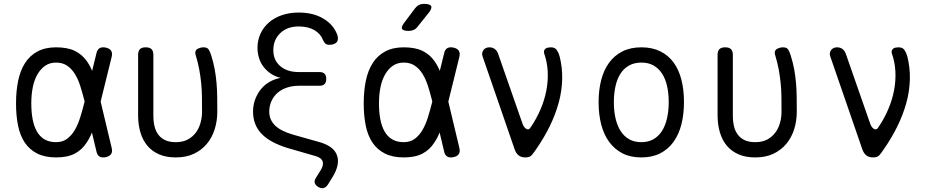

<svg xmlns="http://www.w3.org/2000/svg" viewBox="-20 -805 4840 994"><path d="M558 -40Q563 -20 555.5 -8Q548 4 528 8.5Q508 13 495.5 5.5Q483 -2 479 -22L456 -119Q444 -89 428 -66Q405 -30 367.5 -10Q330 10 270 10Q213 10 173 -10Q133 -30 108.5 -66.5Q84 -103 73.5 -154.5Q63 -206 63 -270Q63 -334 74 -387Q85 -440 109.5 -478.5Q134 -517 174 -538.5Q214 -560 270 -560Q330 -560 367.5 -541.5Q405 -523 429 -489Q445 -467 457 -438L479 -528Q483 -548 495.5 -555.5Q508 -563 528 -558.5Q548 -554 555.5 -542Q563 -530 558 -510L501 -279ZM418 -280 417 -284Q407 -324 395.5 -360Q384 -396 367.5 -422.5Q351 -449 327.5 -465Q304 -481 270 -481Q238 -481 214.5 -465Q191 -449 174.5 -421Q158 -393 150 -354.5Q142 -316 142 -270Q142 -224 149 -187.5Q156 -151 171 -124.5Q186 -98 210.5 -83.5Q235 -69 270 -69Q304 -69 327.5 -86.5Q351 -104 367.5 -132.5Q384 -161 395.5 -198Q407 -235 417 -275Z M695 -520Q695 -541 704.5 -550.5Q714 -560 734 -560Q755 -560 764.5 -550.5Q774 -541 774 -520V-207Q774 -176 780 -151Q786 -126 800 -107.5Q814 -89 836 -79Q858 -69 890 -69Q926 -69 951.5 -82.5Q977 -96 993.5 -118Q1010 -140 1018 -168.5Q1026 -197 1026 -227Q1026 -268 1025.5 -304Q1025 -340 1021.5 -375Q1018 -410 1011.5 -445.5Q1005 -481 993 -520Q992 -523 991.5 -526Q991 -529 991 -531Q991 -547 1005.5 -553.5Q1020 -560 1033 -560Q1053 -560 1060 -549Q1067 -538 1073 -520Q1085 -482 1091.5 -446.5Q1098 -411 1101 -375.5Q1104 -340 1104.5 -303.5Q1105 -267 1105 -227Q1105 -179 1091.5 -136Q1078 -93 1051 -60.5Q1024 -28 984 -9Q944 10 890 10Q840 10 803.5 -6Q767 -22 743 -50.5Q719 -79 707 -119.5Q695 -160 695 -207Z M1652 -598Q1640 -630 1607.5 -649Q1575 -668 1526 -668Q1467 -668 1431 -633.5Q1395 -599 1395 -546Q1395 -493 1431 -462.5Q1467 -432 1526 -432H1634Q1652 -432 1660.5 -423Q1669 -414 1669 -397Q1669 -379 1660.5 -370Q1652 -361 1634 -361H1528Q1494 -361 1465.5 -351.5Q1437 -342 1417 -324.5Q1397 -307 1385.5 -282Q1374 -257 1374 -227Q1374 -185 1404 -155.5Q1434 -126 1497 -108L1642 -67Q1676 -56 1697 -39Q1718 -22 1725.5 1.5Q1733 25 1727 52.5Q1721 80 1702 111L1678 150Q1668 165 1655.5 168.5Q1643 172 1628 163Q1613 154 1609.5 142Q1606 130 1616 115L1642 73Q1656 49 1650.5 31Q1645 13 1617 4L1475 -37Q1380 -65 1335 -111.5Q1290 -158 1290 -227Q1290 -260 1300.5 -289Q1311 -318 1329.5 -341.5Q1348 -365 1374.5 -380.5Q1401 -396 1433 -402Q1406 -408 1384 -422.5Q1362 -437 1346 -457Q1330 -477 1321.5 -503Q1313 -529 1313 -557Q1313 -597 1328.5 -630.5Q1344 -664 1372 -688.5Q1400 -713 1439.5 -726.5Q1479 -740 1526 -740Q1602 -740 1654.5 -708.5Q1707 -677 1726 -625Q1730 -614 1729.5 -604Q1729 -594 1724 -587.5Q1719 -581 1709 -577Q1699 -573 1685 -573Q1672 -573 1665 -579Q1658 -585 1652 -598Z M2142 -667Q2133 -655 2121.5 -650Q2110 -645 2096 -645Q2067 -645 2061.5 -655.5Q2056 -666 2074 -689L2128 -761Q2137 -773 2148.5 -779Q2160 -785 2175 -785Q2206 -785 2212 -773.5Q2218 -762 2199 -738ZM2358 -40Q2363 -20 2355.5 -8Q2348 4 2328 8.5Q2308 13 2295.5 5.5Q2283 -2 2279 -22L2256 -119Q2244 -89 2228 -66Q2205 -30 2167.5 -10Q2130 10 2070 10Q2013 10 1973 -10Q1933 -30 1908.5 -66.5Q1884 -103 1873.5 -154.5Q1863 -206 1863 -270Q1863 -334 1874 -387Q1885 -440 1909.5 -478.5Q1934 -517 1974 -538.5Q2014 -560 2070 -560Q2130 -560 2167.5 -541.5Q2205 -523 2229 -489Q2245 -467 2257 -438L2279 -528Q2283 -548 2295.5 -555.5Q2308 -563 2328 -558.5Q2348 -554 2355.5 -542Q2363 -530 2358 -510L2301 -279ZM2218 -280 2217 -284Q2207 -324 2195.5 -360Q2184 -396 2167.5 -422.5Q2151 -449 2127.5 -465Q2104 -481 2070 -481Q2038 -481 2014.5 -465Q1991 -449 1974.5 -421Q1958 -393 1950 -354.5Q1942 -316 1942 -270Q1942 -224 1949 -187.5Q1956 -151 1971 -124.5Q1986 -98 2010.5 -83.5Q2035 -69 2070 -69Q2104 -69 2127.5 -86.5Q2151 -104 2167.5 -132.5Q2184 -161 2195.5 -198Q2207 -235 2217 -275Z M2644 -33 2478 -514Q2475 -523 2476.5 -531Q2478 -539 2482.5 -545.5Q2487 -552 2495 -556Q2503 -560 2513 -560Q2529 -560 2540.5 -552Q2552 -544 2558 -529L2686 -162Q2694 -143 2706 -137Q2718 -131 2726 -144Q2757 -189 2778 -238Q2799 -287 2808.5 -336.5Q2818 -386 2815.5 -435Q2813 -484 2797 -529Q2795 -537 2797 -543Q2799 -549 2804 -553Q2809 -557 2816.5 -558.5Q2824 -560 2832 -560Q2853 -560 2862.5 -546Q2872 -532 2877 -514Q2892 -455 2890.5 -394.5Q2889 -334 2872.5 -273.5Q2856 -213 2826.5 -152.5Q2797 -92 2756 -33Q2744 -15 2733.5 -2.5Q2723 10 2700 10Q2678 10 2664.5 -1Q2651 -12 2644 -33Z M3300 10Q3244 10 3203 -11Q3162 -32 3134 -70Q3106 -108 3092.5 -160.5Q3079 -213 3079 -276Q3079 -339 3092.5 -391Q3106 -443 3133.5 -480.5Q3161 -518 3202.5 -539Q3244 -560 3301 -560Q3357 -560 3399 -539Q3441 -518 3468 -480.5Q3495 -443 3508 -391Q3521 -339 3521 -277Q3521 -213 3507.5 -160.5Q3494 -108 3466.5 -70Q3439 -32 3397.5 -11Q3356 10 3300 10ZM3300 -69Q3336 -69 3362.5 -84Q3389 -99 3406.5 -126Q3424 -153 3433 -191.5Q3442 -230 3442 -277Q3442 -322 3433.5 -359.5Q3425 -397 3407.5 -424Q3390 -451 3363.5 -466Q3337 -481 3301 -481Q3264 -481 3237 -466Q3210 -451 3192.5 -424Q3175 -397 3166.5 -359Q3158 -321 3158 -275Q3158 -229 3167 -191Q3176 -153 3193.5 -126Q3211 -99 3237.5 -84Q3264 -69 3300 -69Z M3695 -520Q3695 -541 3704.5 -550.5Q3714 -560 3734 -560Q3755 -560 3764.5 -550.5Q3774 -541 3774 -520V-207Q3774 -176 3780 -151Q3786 -126 3800 -107.5Q3814 -89 3836 -79Q3858 -69 3890 -69Q3926 -69 3951.5 -82.5Q3977 -96 3993.5 -118Q4010 -140 4018 -168.5Q4026 -197 4026 -227Q4026 -268 4025.5 -304Q4025 -340 4021.5 -375Q4018 -410 4011.5 -445.5Q4005 -481 3993 -520Q3992 -523 3991.5 -526Q3991 -529 3991 -531Q3991 -547 4005.5 -553.5Q4020 -560 4033 -560Q4053 -560 4060 -549Q4067 -538 4073 -520Q4085 -482 4091.5 -446.5Q4098 -411 4101 -375.5Q4104 -340 4104.5 -303.5Q4105 -267 4105 -227Q4105 -179 4091.5 -136Q4078 -93 4051 -60.5Q4024 -28 3984 -9Q3944 10 3890 10Q3840 10 3803.5 -6Q3767 -22 3743 -50.5Q3719 -79 3707 -119.5Q3695 -160 3695 -207Z M4444 -33 4278 -514Q4275 -523 4276.5 -531Q4278 -539 4282.5 -545.5Q4287 -552 4295 -556Q4303 -560 4313 -560Q4329 -560 4340.5 -552Q4352 -544 4358 -529L4486 -162Q4494 -143 4506 -137Q4518 -131 4526 -144Q4557 -189 4578 -238Q4599 -287 4608.5 -336.5Q4618 -386 4615.5 -435Q4613 -484 4597 -529Q4595 -537 4597 -543Q4599 -549 4604 -553Q4609 -557 4616.5 -558.5Q4624 -560 4632 -560Q4653 -560 4662.5 -546Q4672 -532 4677 -514Q4692 -455 4690.5 -394.5Q4689 -334 4672.5 -273.5Q4656 -213 4626.5 -152.5Q4597 -92 4556 -33Q4544 -15 4533.5 -2.5Q4523 10 4500 10Q4478 10 4464.5 -1Q4451 -12 4444 -33Z"/></svg>

Font: Maple Mono Normal NL Light
Style: Regular
Weight: 300
Monospace: yes
Designer: subframe7536
Version: Version 7.000